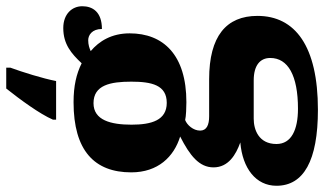

<svg xmlns="http://www.w3.org/2000/svg" viewBox="-239 -574 1040 616"><g transform="rotate(-90 281.0 -266.0)"><path d="M205 -616V-606H329C337 -648 358 -715 372 -753V-766H305C270 -722 223 -658 205 -616ZM237 234C441 234 538 161 538 40C538 -60 473 -115 335 -115H216C188 -115 170 -123 170 -144C170 -166 188 -186 204 -192C215 -189 246 -188 261 -188C413 -188 482 -262 482 -370C482 -428 457 -468 425 -495C434 -499 445 -503 460 -503C476 -503 496 -491 496 -459C551 -459 569 -489 569 -522C569 -555 544 -583 499 -583C447 -583 417 -557 386 -524C352 -541 313 -550 261 -550C106 -550 36 -483 36 -365C36 -279 86 -228 151 -208C90 -177 52 -147 52 -101C52 -53 93 -29 132 -15C49 -8 -7 35 -7 101C-7 188 73 234 237 234ZM259 -251C203 -251 189 -300 189 -364C189 -430 203 -486 258 -486C316 -486 327 -432 327 -365C327 -299 316 -251 259 -251ZM240 170C173 170 127 149 127 101C127 44 173 28 208 28H331C380 28 403 49 403 81C403 138 347 170 240 170Z"/></g></svg>

Font: Noto Serif Gurmukhi ExtraBold
Style: Regular
Weight: 800
Designer: Vaibhav Singh and the Monotype Design Team
Foundry: Monotype Imaging Inc.
Version: Version 2.004